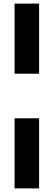

<svg xmlns="http://www.w3.org/2000/svg" viewBox="-20 -828 298 1068"><path d="M61 -418V-808H197.5V-418ZM61 220V-170H197.5V220Z"/></svg>

Font: Encode Sans SemiCondensed SemiCondensed
Style: Bold
Weight: 700
Width: 4
Designer: Multiple Designers
Foundry: Impallari Type
Version: Version 3.000; ttfautohint (v1.8.3) -l 8 -r 50 -G 200 -x 14 